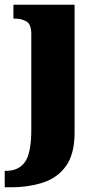

<svg xmlns="http://www.w3.org/2000/svg" viewBox="-45 -556 420 816"><path d="M-25 240V170H-18Q34 170 61 132.5Q88 95 88 -6V-411Q88 -454 66.5 -465.5Q45 -477 16 -477H12V-536H272V8Q272 97 236.5 148Q201 199 139 219.5Q77 240 -3 240Z"/></svg>

Font: Noto Serif Hebrew SemiCondensed Black
Style: Regular
Weight: 900
Width: 4
Designer: Monotype Design Team
Foundry: Monotype Imaging Inc.
Version: Version 2.004; ttfautohint (v1.8.4.7-5d5b)